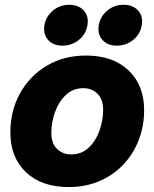

<svg xmlns="http://www.w3.org/2000/svg" viewBox="-20 -755 633 787"><path d="M260.7 11.7Q150.9 11.7 86.7 -48.8Q22.5 -109.4 22.5 -211.9Q22.5 -300.8 62 -372.3Q101.6 -443.8 171.6 -485.6Q241.7 -527.3 332.5 -527.3Q442.9 -527.3 506.8 -466.6Q570.8 -405.8 570.8 -303.2Q570.8 -239.7 549.3 -182.9Q527.8 -126 487.3 -82.3Q446.8 -38.6 389.4 -13.4Q332 11.7 260.7 11.7ZM271.5 -122.1Q314.5 -122.1 343.8 -149.9Q373 -177.7 387.9 -220Q402.8 -262.2 402.8 -304.2Q402.8 -348.1 379.4 -370.8Q356 -393.6 321.8 -393.6Q279.3 -393.6 250 -365.7Q220.7 -337.9 205.6 -295.9Q190.4 -253.9 190.4 -210.9Q190.4 -167 213.9 -144.5Q237.3 -122.1 271.5 -122.1ZM459 -567.9Q420.4 -567.9 399.7 -591.6Q378.9 -615.2 384.8 -651.9Q391.1 -688 419.7 -711.7Q448.2 -735.4 486.8 -735.4Q524.9 -735.4 546.1 -711.7Q567.4 -688 561 -651.9Q555.2 -615.2 526.1 -591.6Q497.1 -567.9 459 -567.9ZM235.8 -567.9Q197.8 -567.9 177 -591.6Q156.2 -615.2 162.1 -651.9Q168.5 -688 197 -711.7Q225.6 -735.4 263.7 -735.4Q302.2 -735.4 323.5 -711.7Q344.7 -688 338.4 -651.9Q332.5 -615.2 303.5 -591.6Q274.4 -567.9 235.8 -567.9Z"/></svg>

Font: Inter Display ExtraBold
Style: Italic
Weight: 800
Italic angle: -9.39999°
Designer: Rasmus Andersson
Foundry: rsms
Version: Version 4.000;git-a52131595